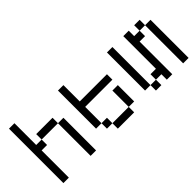

<svg xmlns="http://www.w3.org/2000/svg" viewBox="-30 -1092 1559 1559"><g transform="rotate(-45 750.0 -312.5)"><path d="M125 -375H187.5V-312.5H125V0H62.5V-625H125ZM187.5 -437.5H375V-375H187.5ZM375 -375H437.5V0H375Z M625 -375H937.5V-312.5H625V-125H562.5V-562.5H625ZM625 -125H687.5V-62.5H625ZM687.5 -62.5H875V0H687.5ZM875 -250H937.5V-62.5H875Z M1125 -62.5H1062.5V-500H1125ZM1125 -62.5H1187.5V0H1125ZM1187.5 -125H1250V-500H1312.5V-437.5H1375V-375H1312.5V0H1250V-62.5H1187.5ZM1375 -500H1437.5V-437.5H1375ZM1437.5 -437.5H1500V0H1437.5Z"/></g></svg>

Font: 寒蝉点阵体 16px
Style: Regular
Weight: 400
Designer: Designed by Warren2060
Foundry: ChillType
Version: Version 1.000